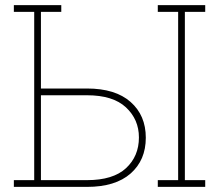

<svg xmlns="http://www.w3.org/2000/svg" viewBox="-20 -731 857 751"><path d="M34.2 0V-26.4H113.8V-684.6H34.2V-710.9H219.7V-684.6H140.1V-384.8H320.3Q431.2 -384.8 490.7 -332.3Q550.3 -279.8 550.3 -192.4Q550.3 -104.5 490.7 -52.2Q431.2 0 320.3 0ZM140.1 -26.4H320.3Q422.4 -26.4 472.9 -73.2Q523.4 -120.1 523.4 -193.4Q523.4 -263.7 472.7 -311Q421.9 -358.4 320.3 -358.4H140.1ZM597.2 0V-26.4H676.8V-684.6H597.2V-710.9H782.7V-684.6H703.1V-26.4H782.7V0Z"/></svg>

Font: Roboto Slab Thin
Style: Regular
Weight: 100
Designer: Google
Version: Version 2.000; ttfautohint (v1.8.1.43-b0c9)